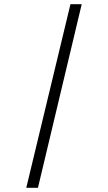

<svg xmlns="http://www.w3.org/2000/svg" viewBox="-20 -780 519 921"><path d="M106 121H162L372 -760H318Z"/></svg>

Font: Noto Serif Devanagari SemiCondensed
Style: Regular
Weight: 400
Width: 4
Designer: Universal Thirst, Indian Type Foundry and the Monotype Design Team
Foundry: Monotype Imaging Inc.
Version: Version 2.004